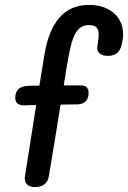

<svg xmlns="http://www.w3.org/2000/svg" viewBox="-20 -760 520 780"><path d="M480 -620Q480 -607 477 -592Q472 -560 458 -546.5Q444 -533 418 -533Q397 -533 386 -542Q375 -551 375 -566Q375 -573 376 -576Q381 -604 381 -619Q381 -639 372 -648.5Q363 -658 341 -658Q307 -658 288.5 -628Q270 -598 258 -528Q247 -466 245 -450L239 -413H309Q340 -413 340 -382Q340 -362 329 -349.5Q318 -337 296 -336L226 -335Q204 -196 178 -42Q174 -21 159.5 -10.5Q145 0 123 0Q100 0 89.5 -11Q79 -22 81 -41L127 -333Q91 -333 79 -332Q42 -332 42 -362Q42 -408 91 -411Q103 -412 140 -412L160 -535Q193 -740 341 -740Q403 -740 441.5 -707.5Q480 -675 480 -620Z"/></svg>

Font: Mali Medium
Style: Italic
Weight: 500
Italic angle: -10°
Version: Version 1.000; ttfautohint (v1.6)